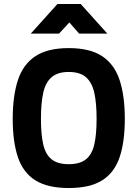

<svg xmlns="http://www.w3.org/2000/svg" viewBox="-20 -934 692 966"><path d="M326 12Q219 12 157.5 -27Q96 -66 70 -143.5Q44 -221 44 -336Q44 -451 70 -530.5Q96 -610 157.5 -651Q219 -692 326 -692Q433 -692 494.5 -651Q556 -610 582 -530.5Q608 -451 608 -336Q608 -221 582 -143.5Q556 -66 494.5 -27Q433 12 326 12ZM326 -108Q382 -108 412.5 -132.5Q443 -157 454.5 -207.5Q466 -258 466 -336Q466 -415 454.5 -467Q443 -519 412.5 -545.5Q382 -572 326 -572Q270 -572 239.5 -545.5Q209 -519 197.5 -467Q186 -415 186 -336Q186 -258 197.5 -207.5Q209 -157 239.5 -132.5Q270 -108 326 -108ZM135 -765 269 -914H386L520 -765H378L329 -821L277 -765Z"/></svg>

Font: Titillium Web
Style: Bold
Weight: 700
Designer: Mohamed Gaber, Accademia di Belle Arti di Urbino
Foundry: Kief Type Foundry, Accademia di Belle Arti di Urbino
Version: Version 3.000